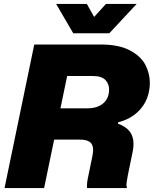

<svg xmlns="http://www.w3.org/2000/svg" viewBox="-20 -955 781 975"><path d="M154 -729H491Q583 -729 639 -699.5Q695 -670 718 -626Q741 -582 741 -533Q741 -511 736 -488Q724 -431 683.5 -390.5Q643 -350 580 -334L579 -327Q620 -312 639 -287Q658 -262 658 -224Q658 -205 654 -186L630 -69Q622 -27 622 -18Q622 -9 625 0H422Q420 -24 428 -59L449 -161Q453 -185 453 -192Q453 -222 436 -234Q419 -246 387 -246H255L204 0H3ZM424 -405Q475 -405 504.5 -430.5Q534 -456 534 -501Q534 -529 515 -549Q496 -569 452 -569H321L287 -405ZM265 -935H421L458 -869L518 -935H674L535 -786H352Z"/></svg>

Font: Mona Sans Black
Style: Italic
Weight: 900
Italic angle: -11.7°
Designer: Deni Anggara
Foundry: GitHub
Version: Version 2.000